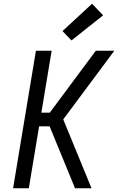

<svg xmlns="http://www.w3.org/2000/svg" viewBox="-20 -1006 640 1026"><path d="M50 0 172 -735H256L201 -404H246L492 -735H591L318 -368L469 0H381L245 -331H189L134 0ZM362 -790 314 -840 472 -986 531 -924Z"/></svg>

Font: Iosevka Curly Extended Oblique
Style: Regular
Weight: 400
Width: 7
Italic angle: -9°
Monospace: yes
Designer: Belleve Invis
Foundry: Belleve Invis
Version: Version 11.1.0; ttfautohint (v1.8.3)